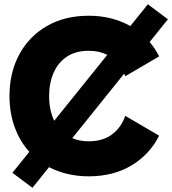

<svg xmlns="http://www.w3.org/2000/svg" viewBox="-20 -811 806 899"><path d="M566.4 -454.1Q564.5 -460.4 561.5 -466.3L318.4 -164.1Q353 -149.4 395.5 -149.4Q461.9 -149.4 504.9 -181.9Q547.9 -214.4 566.4 -268.6L725.1 -175.8Q681.2 -87.9 595.9 -36.6Q510.7 14.6 395.5 14.6Q342.8 14.6 296.1 3.4Q249.5 -7.8 209.5 -28.3L131.8 68.4L38.1 -2L117.2 -100.1Q72.8 -149.4 48.6 -216.1Q24.4 -282.7 24.4 -361.3Q24.4 -471.2 70.3 -556.2Q116.2 -641.1 199.7 -689.2Q283.2 -737.3 395.5 -737.3Q451.2 -737.3 500.2 -724.9Q549.3 -712.4 590.3 -689L672.4 -791L766.1 -720.7L680.7 -614.3Q706.5 -584 725.1 -546.9ZM210 -361.3Q210 -294.9 233.9 -245.6L482.4 -554.2Q444.3 -573.2 395.5 -573.2Q334.5 -573.2 293.2 -545.7Q252 -518.1 231 -470.2Q210 -422.4 210 -361.3Z"/></svg>

Font: Giphurs Black
Style: Regular
Weight: 900
Version: Version 0.920; ttfautohint (v1.8.4.7-5d5b)